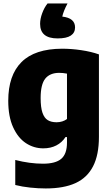

<svg xmlns="http://www.w3.org/2000/svg" viewBox="-20 -832 626 1082"><path d="M66 210.5V69.5Q148 90.5 222.5 90.5Q293 90.5 325.2 63Q357.5 35.5 357.5 -28.5V-59.5H349Q329.5 -29 297.5 -12.5Q265.5 4 224 4Q171 4 126.2 -25.2Q81.5 -54.5 54 -114.8Q26.5 -175 26.5 -264Q26.5 -407.5 101.2 -482.2Q176 -557 330 -557.5Q383 -557.5 438.2 -549.2Q493.5 -541 537.5 -525.5V-61Q537.5 41 504.5 105.2Q471.5 169.5 405.5 199.8Q339.5 230 238 230Q195.5 230 150.5 225.2Q105.5 220.5 66 210.5ZM357.5 -161.5V-417Q335 -421.5 314 -421.5Q261.5 -421.5 235.2 -389Q209 -356.5 209 -279.5Q209 -227 219.2 -197Q229.5 -167 249 -155Q268.5 -143 299 -143Q315.5 -143 330.8 -147.8Q346 -152.5 357.5 -161.5ZM403 -677.5Q403 -647.5 379 -631.5Q355 -615.5 304.5 -615.5Q206 -615.5 206 -697.5Q206 -725.5 217.8 -757.5Q229.5 -789.5 248 -812.5H360.5Q337 -768 331 -738.5Q403 -730.5 403 -677.5Z"/></svg>

Font: Encode Sans Semi Condensed ExBd
Style: Regular
Weight: 800
Width: 4
Designer: Multiple Designers
Foundry: Impallari Type
Version: Version 2.000